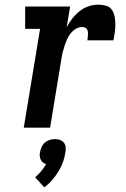

<svg xmlns="http://www.w3.org/2000/svg" viewBox="-20 -548 540 824"><path d="M82 0 152 -424H88V-520H281L266 -431Q276 -450 290 -468Q304 -486 321.5 -500Q339 -514 360 -521Q381 -528 402 -528Q419 -528 435 -523.5Q451 -519 460 -506Q469 -493 472 -476.5Q475 -460 475 -443Q475 -426 472.5 -409Q470 -392 467 -375H355Q356 -381 356.5 -387Q357 -393 357.5 -399.5Q358 -406 357 -412Q356 -418 353 -423Q350 -428 344 -430Q338 -432 332 -432Q318 -432 305 -424Q292 -416 283 -404.5Q274 -393 268 -379.5Q262 -366 257.5 -352.5Q253 -339 249.5 -325.5Q246 -312 244 -298L195 0ZM170 256 131 213Q145 201 157 186.5Q169 172 178 156Q170 154 164 149Q158 144 154.5 136.5Q151 129 150.5 120.5Q150 112 152 104Q154 93 159 82Q164 71 173 63.5Q182 56 193.5 52.5Q205 49 216 49Q227 49 237 52.5Q247 56 253.5 63.5Q260 71 261.5 82Q263 93 261 104Q258 126 250.5 147Q243 168 231 187.5Q219 207 204 224.5Q189 242 170 256Z"/></svg>

Font: Iosevka Gothic
Style: Bold Italic
Weight: 700
Italic angle: -9°
Monospace: yes
Designer: Belleve Invis
Foundry: Belleve Invis
Version: Version 15.5.1; ttfautohint (v1.8.4)